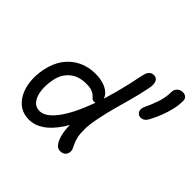

<svg xmlns="http://www.w3.org/2000/svg" viewBox="-197 -1017 1230 1230"><g transform="rotate(45 417.5 -402.0)"><path d="M220 9Q171.8 9 136.8 -14.6Q101.8 -38.2 81 -79Q60.2 -119.8 54.8 -172.4Q49.4 -225 61.4 -283Q75.6 -354.8 112.2 -403.4Q148.8 -452 200.8 -476.8Q252.8 -501.6 315.2 -501.4Q363 -501.4 398.9 -487.5Q434.8 -473.6 453 -449.9Q471.2 -426.2 464.6 -394.6Q462.6 -382.4 454 -374.9Q445.4 -367.4 436 -367.4Q422.6 -367.4 415.1 -374.4Q407.6 -381.4 398.1 -390.9Q388.6 -400.4 370.1 -407.4Q351.6 -414.4 317.6 -414.4Q249.8 -414.4 206.4 -378.2Q163 -342 150.6 -279Q140 -223.6 145.6 -178Q151.2 -132.4 172.6 -105.2Q194 -78 229.6 -78Q282 -78 337.3 -150.6Q392.6 -223.2 443.8 -363Q495 -502.8 534.6 -703.8Q541.8 -736.6 555.1 -748.3Q568.4 -760 584.2 -760Q612 -760 621.2 -736.3Q630.4 -712.6 620 -668.2Q604.6 -594 588.4 -537.1Q572.2 -480.2 557.7 -426.4Q543.2 -372.6 529.8 -307.4Q517 -243.4 516.5 -200.7Q516 -158 522.3 -131.1Q528.6 -104.2 537.3 -87Q546 -69.8 551.4 -56.6Q556.8 -43.4 554 -27.8Q552.6 -18 546.7 -9.1Q540.8 -0.2 530 5.1Q519.2 10.4 503.8 10.4Q480.4 10.4 463.4 -13.8Q446.4 -38 437.7 -79.9Q429 -121.8 431.2 -175.6Q433.4 -229.4 447.6 -287.8L498 -296.8Q456.8 -189.8 412 -122.2Q367.2 -54.6 319.7 -22.8Q272.2 9 220 9ZM717.6 -506.4Q704 -506.4 693.6 -515Q683.2 -523.6 680.8 -538.9Q678.4 -554.2 687.8 -573.2Q707.4 -613 724.6 -663.4Q741.8 -713.8 741.2 -763.6Q741.6 -777.8 748.5 -789Q755.4 -800.2 767.2 -806.9Q779 -813.6 793 -813.6Q812 -813.6 823.4 -803.7Q834.8 -793.8 835 -779Q836 -740.4 826.2 -697.8Q816.4 -655.2 800.3 -614.5Q784.2 -573.8 765.2 -539.2Q748.4 -506.4 717.6 -506.4Z"/></g></svg>

Font: Shantell Sans Light
Style: Italic
Weight: 300
Italic angle: -11°
Designer: Stephen Nixon, Anya Danilova, Shantell Martin
Foundry: Arrow Type
Version: Version 1.008;[ac192a2d6]